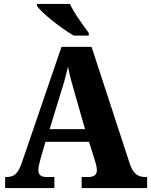

<svg xmlns="http://www.w3.org/2000/svg" viewBox="-20 -951 764 971"><path d="M353 -771H429V-784C402 -822 353 -886 334 -931H167V-921C190 -886 290 -807 353 -771ZM6 0H255V-56H214C185 -56 174 -69 174 -92C174 -110 183 -139 187 -155L210 -234H430L460 -139C463 -128 470 -107 470 -90C470 -64 451 -56 428 -56H393V0H724V-56H713C678 -56 654 -73 638 -118L443 -714H291L90 -127C70 -68 47 -56 14 -56H6ZM231 -298 290 -490C303 -530 314 -571 324 -614C332 -570 344 -528 356 -487L410 -298Z"/></svg>

Font: Noto Serif Lao SemiCondensed ExtraBold
Style: Regular
Weight: 800
Width: 4
Designer: Monotype Design Team
Foundry: Monotype Imaging Inc.
Version: Version 2.003